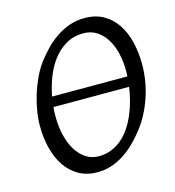

<svg xmlns="http://www.w3.org/2000/svg" viewBox="-99 -714 742 813"><g transform="rotate(-15 272.5 -307.5)"><path d="M457 -369.1Q457 -410.2 448.2 -446.5Q439.5 -482.9 422.4 -510Q405.3 -537.1 380.4 -553Q355.5 -568.8 323.2 -568.8Q279.3 -568.8 245.8 -549.1Q212.4 -529.3 188.2 -497.3Q164.1 -465.3 148.9 -425.3Q133.8 -385.3 126 -344.2H456.1Q456.5 -350.6 456.8 -356.7Q457 -362.8 457 -369.1ZM252 -48.8Q283.2 -48.8 308.8 -59.3Q334.5 -69.8 355.2 -87.9Q376 -106 392.1 -130.4Q408.2 -154.8 420.2 -182.9Q432.1 -210.9 439.9 -240.7Q447.8 -270.5 451.7 -299.8H120.1Q119.1 -289.1 118.7 -279.3Q118.2 -269.5 118.2 -259.8Q118.2 -214.4 127.7 -175.5Q137.2 -136.7 154.8 -108.6Q172.4 -80.6 197 -64.7Q221.7 -48.8 252 -48.8ZM529.8 -377.9Q529.8 -343.3 524.2 -307.6Q518.6 -272 507.1 -237.3Q495.6 -202.6 478.8 -170.2Q461.9 -137.7 439.9 -109.9Q419.4 -83.5 396.2 -60.8Q373 -38.1 346.9 -21.2Q320.8 -4.4 291.7 5.4Q262.7 15.1 230 15.1Q183.1 15.1 148.2 -4.9Q113.3 -24.9 90.1 -59.3Q66.9 -93.8 55.4 -139.6Q43.9 -185.5 43.9 -236.8Q43.9 -267.6 49.6 -302Q55.2 -336.4 65.7 -370.8Q76.2 -405.3 91.3 -437.7Q106.4 -470.2 126 -497.1Q146.5 -524.4 170.2 -548.6Q193.8 -572.8 220.9 -590.8Q248 -608.9 278.8 -619.4Q309.6 -629.9 344.2 -629.9Q392.1 -629.9 427.2 -609.9Q462.4 -589.8 485.1 -555.4Q507.8 -521 518.8 -475.1Q529.8 -429.2 529.8 -377.9Z"/></g></svg>

Font: Gentium Plus CyrE
Style: Italic
Weight: 400
Italic angle: -8°
Designer: J. Victor Gaultney, Annie Olsen, Iska Routamaa, Becca Hirsbrunner
Foundry: SIL International
Version: Version 5.000